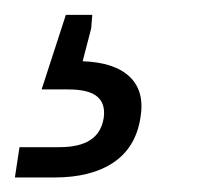

<svg xmlns="http://www.w3.org/2000/svg" viewBox="-37 -39 280 263"><path d="M-16.6 204.1 -10.3 162.6H43.9Q71.8 162.6 86.7 152.8Q101.6 143.1 105 123Q107.9 103.5 96.4 93.5Q85 83.5 56.2 83.5H20L53.2 -18.6H89.4L87.9 0L76.2 44.9Q120.1 46.4 140.9 66.4Q161.6 86.4 155.3 122.6Q148.9 163.1 118.4 183.6Q87.9 204.1 37.6 204.1Z"/></svg>

Font: Inter 24pt Light
Style: Italic
Weight: 300
Italic angle: -9.3988°
Designer: Rasmus Andersson
Foundry: rsms
Version: Version 4.001;git-66647c0bb